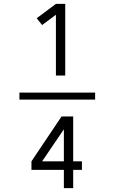

<svg xmlns="http://www.w3.org/2000/svg" viewBox="-20 -820 590 989"><path d="M80 -307V-343H470V-307ZM268 -431V-744L197 -691L169 -726L268 -800H316V-431ZM309 149V55H142V11L297 -220H357V11H402V55H357V149ZM309 11V-154L197 11Z"/></svg>

Font: Lode Dark Term
Style: Regular
Weight: 400
Monospace: yes
Designer: Belleve Invis
Foundry: Belleve Invis
Version: Version 29.2.0